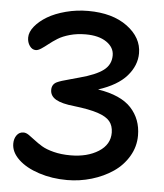

<svg xmlns="http://www.w3.org/2000/svg" viewBox="-52 -795 705 824"><g transform="rotate(5 300.0 -383.5)"><path d="M267.1 -18.1Q202.1 -18.1 146 -36.4Q89.8 -54.7 56.9 -85.9Q23.9 -117.2 23.9 -153.8Q23.9 -175.3 34.7 -190.2Q45.4 -205.1 64 -205.1Q74.7 -205.1 86.9 -196.8Q99.1 -188.5 114 -176.8Q128.9 -165 148.2 -153.3Q167.5 -141.6 200 -133.3Q232.4 -125 272.9 -125Q344.7 -125 393.1 -155.5Q441.4 -186 440.9 -237.8Q440.4 -267.6 425 -286.1Q409.7 -304.7 373 -316.9Q336.4 -329.1 270 -336.9Q216.8 -342.3 191.4 -356.9Q166 -371.6 166 -397.9Q166 -421.9 187 -432.1Q195.3 -436 208.3 -440.2Q221.2 -444.3 245.4 -450.7Q269.5 -457 282.2 -460.9Q352.1 -479.5 384 -503.7Q416 -527.8 416 -567.9Q416 -602.5 382.8 -625.2Q349.6 -647.9 293 -647.9Q256.3 -647.9 225.1 -639.2Q193.8 -630.4 173.6 -617.7Q153.3 -605 137.5 -592.3Q121.6 -579.6 108.2 -570.8Q94.7 -562 85 -562Q69.3 -562 58.6 -577.1Q47.9 -592.3 47.9 -612.8Q47.9 -636.7 67.6 -661.1Q87.4 -685.5 120.1 -705.1Q152.8 -724.6 199.2 -736.8Q245.6 -749 294.9 -749Q399.9 -749 463.9 -701.7Q527.8 -654.3 527.8 -586.9Q527.8 -534.2 488.5 -489Q449.2 -443.8 366.2 -417Q465.3 -401.4 509.8 -353.3Q554.2 -305.2 554.2 -234.9Q554.2 -186.5 529.5 -145Q504.9 -103.5 464.6 -76.2Q424.3 -48.8 372.8 -33.4Q321.3 -18.1 267.1 -18.1Z"/></g></svg>

Font: Shantell Sans Bouncy
Style: Regular
Weight: 500
Designer: Stephen Nixon, Anya Danilova, Shantell Martin
Foundry: Arrow Type
Version: Version 1.006;[9816181b4]